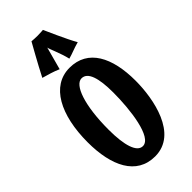

<svg xmlns="http://www.w3.org/2000/svg" viewBox="-259 -855 939 939"><g transform="rotate(-45 211.0 -385.0)"><path d="M207 28C363 28 401 -177 401 -302C401 -463 344 -575 217 -575C91 -575 22 -443 22 -254C22 -91 78 28 207 28ZM283 -338C283 -218 262 -50 200 -50C159 -50 138 -116 138 -225C138 -395 176 -497 222 -497C265 -497 283 -437 283 -338ZM334 -635C309 -677 256 -798 256 -798C256 -798 239 -796 216 -796C204 -796 191 -797 177 -798C177 -798 121 -699 88 -634C122 -624 146 -618 178 -604C187 -638 210 -722 210 -722C210 -712 237 -656 248 -607C278 -615 297 -625 334 -635Z"/></g></svg>

Font: Rum Raisin
Style: Regular
Weight: 400
Designer: Astigmatic (AOETI)
Foundry: Astigmatic (AOETI)
Version: Version 1.000